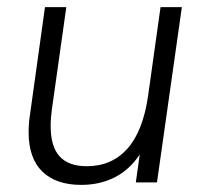

<svg xmlns="http://www.w3.org/2000/svg" viewBox="-20 -513 576 540"><path d="M60.5 -141.5Q60.5 -165 64 -188L106.5 -493H166.5L126 -206Q122.5 -181.5 122.5 -158.5Q122.5 -100.5 147.8 -73Q173 -45.5 224 -45.5Q294 -45.5 338 -94.5Q382 -143.5 396.5 -243.5L431.5 -493H491.5L421.5 0H362L373 -78.5Q344.5 -35.5 302.5 -14.2Q260.5 7 208.5 7Q137.5 7 99 -30.5Q60.5 -68 60.5 -141.5Z"/></svg>

Font: HK Grotesk Light
Style: Italic
Weight: 300
Italic angle: -16°
Designer: Alfredo Marco Pradil
Foundry: Hanken Design Co.
Version: Version 3.001